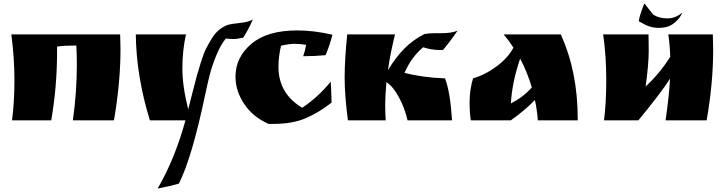

<svg xmlns="http://www.w3.org/2000/svg" viewBox="-20 -700 4233 1117"><path d="M679 -500 681 -415Q681 -220 643 0H404Q427 -163 427 -324Q427 -380 424 -435H407Q350 -435 312 -429V-397Q312 -196 278 0H50Q64 -107 64 -234Q64 -361 46 -500Z M1395 -481Q1361 -473 1338 -473Q1315 -473 1294 -476Q1263 -439 1238 -377Q1213 -315 1200.5 -266Q1188 -217 1173 -146Q1097 216 1021 368Q971 383 897 397Q997 226 1059 0H852Q773 -256 770 -500H1062Q1041 -407 1041 -302.5Q1041 -198 1075 -64Q1082 -91 1099 -158.5Q1116 -226 1124 -255Q1132 -284 1148.5 -337Q1165 -390 1178.5 -416.5Q1192 -443 1212 -476Q1248 -535 1307 -556Q1324 -561 1376 -566.5Q1428 -572 1451 -587Q1424 -525 1395 -481Z M1761 -439Q1726 -445 1693.5 -445Q1661 -445 1615 -434Q1600 -371 1600 -311Q1600 -156 1738 -73Q1830 -134 1904 -225Q1907 -185 1909 -103Q1835 -45 1758 -12Q1681 21 1566 21H1543Q1453 -18 1401.5 -94Q1350 -170 1350 -254Q1350 -366 1442 -444.5Q1534 -523 1709 -523Q1807 -523 1914 -498Q1898 -435 1874 -379Q1811 -373 1744 -373Q1754 -401 1761 -439Z M2514 -507H2547Q2611 -507 2642 -522Q2598 -457 2557 -409H2541Q2490 -409 2442 -425Q2374 -369 2333 -276Q2439 -249 2569 -244Q2599 -168 2610 0H2351Q2334 -74 2299.5 -136.5Q2265 -199 2228 -222Q2221 -140 2221 -90Q2221 -40 2224 0H2004Q1985 -147 1985 -248.5Q1985 -350 2000 -500H2278Q2248 -376 2237 -292Q2282 -366 2331.5 -416.5Q2381 -467 2449 -502Q2475 -507 2514 -507Z M3341 -8V0H3109Q3105 -57 3092 -118Q3030 -55 2952 0H2719Q2712 -41 2712 -108.5Q2712 -176 2732 -244Q2804 -265 2870.5 -315Q2937 -365 2967 -423Q2940 -465 2910 -500H3242Q3341 -285 3341 -8ZM3074 -191Q3048 -280 3006 -359Q2959 -221 2952 -98Q3024 -135 3074 -191Z M3780 -615Q3815 -593 3862.5 -593Q3910 -593 3948 -626Q3950 -626 3939 -606.5Q3928 -587 3902 -566Q3869 -538 3813 -538H3808Q3760 -538 3710 -569L3696 -577Q3701 -607 3714.5 -643.5Q3728 -680 3729 -680ZM3494 0Q3507 -100 3507 -236.5Q3507 -373 3489 -500H3753Q3754 -482 3754 -404Q3754 -326 3736 -197Q3816 -270 3879 -369Q3878 -431 3868 -500H4127Q4129 -440 4129 -410Q4129 -216 4091 0H3852Q3872 -134 3878 -242Q3822 -155 3694 0Z"/></svg>

Font: Ruslan Display
Style: Regular
Weight: 400
Designer: Denis Masharov, Vladimir Rabdu
Foundry: Denis Masharov, Vladimir Rabdu
Version: Version 1.000; ttfautohint (v1.4.1)